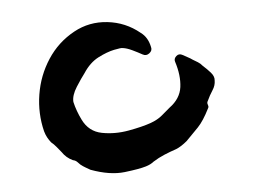

<svg xmlns="http://www.w3.org/2000/svg" viewBox="-34 -344 504 381"><g transform="rotate(-5 218.0 -153.5)"><path d="M394 -169Q394 -159 388 -150Q382 -141 376 -128Q375 -125 376.5 -121.5Q378 -118 376 -115Q364 -91 352.5 -79Q341 -67 328 -54Q316 -44 306 -40Q294 -36 282 -31Q270 -26 259 -19Q253 -14 243 -11Q230 -7 200.5 -3.5Q171 0 133 -14Q128 -17 123.5 -19.5Q119 -22 114 -26Q111 -29 108 -32Q105 -35 100 -36Q87 -42 79 -54Q75 -59 70 -65Q65 -71 60 -75Q56 -80 53 -85.5Q50 -91 48 -98Q39 -134 45 -171.5Q51 -209 71.5 -240.5Q92 -272 125 -290Q156 -307 192 -303Q228 -299 256 -276Q270 -266 274 -246Q276 -239 269.5 -234Q263 -229 256 -233Q247 -238 236.5 -243Q226 -248 218 -249Q215 -250 200.5 -247Q186 -244 168.5 -235Q151 -226 138 -206Q131 -197 120.5 -180.5Q110 -164 111 -151Q113 -142 116.5 -132.5Q120 -123 124 -115Q136 -90 162 -85Q188 -80 215.5 -85Q243 -90 260 -96Q274 -101 283.5 -109Q293 -117 300 -123Q322 -139 325 -162Q328 -185 319 -213Q317 -219 322.5 -224Q328 -229 335 -225Q340 -222 345 -219.5Q350 -217 354 -214Q359 -211 364 -208Q369 -205 373 -200Q381 -193 388 -185Q395 -177 394 -169Z"/></g></svg>

Font: Slackside One
Style: Regular
Weight: 400
Version: Version 1.000